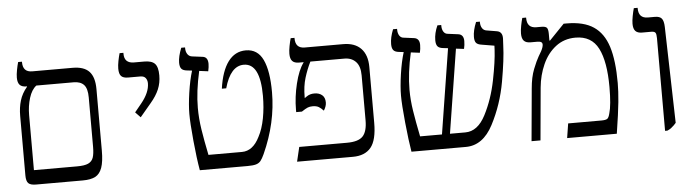

<svg xmlns="http://www.w3.org/2000/svg" viewBox="-43 -822 3641 1005"><g transform="rotate(-5 1777.0 -320.0)"><path d="M470 -470V-147Q470 -89 458.5 -57Q447 -25 423 -12.5Q399 0 357 0H111Q83 0 71.5 -11Q60 -22 60 -53V-365Q60 -409 71 -445.5Q82 -482 109 -514V-516H106Q82 -516 71 -528Q60 -540 60 -566Q60 -583 64.5 -606.5Q69 -630 74 -647H94V-644Q94 -592 143 -592H355Q415 -592 442.5 -562.5Q470 -533 470 -470ZM426 -430Q426 -477 408 -496.5Q390 -516 354 -516H158Q133 -497 120 -455Q107 -413 107 -365V-76H334Q373 -76 392.5 -85Q412 -94 419 -114Q426 -134 426 -171Z M661 -331 697 -375Q741 -429 741 -477Q741 -493 732.5 -504.5Q724 -516 704 -516H640Q615 -516 604 -527.5Q593 -539 593 -567Q593 -584 597.5 -607Q602 -630 607 -647H627V-642Q627 -592 678 -592H732Q771 -592 787.5 -574.5Q804 -557 804 -513Q804 -474 790 -440.5Q776 -407 746 -372L688 -303Z M1384 -374Q1384 -214 1312 -55Q1301 -31 1292 -20Q1283 -9 1267.5 -4.5Q1252 0 1223 0H972Q961 -62 952 -156Q943 -250 943 -298Q943 -344 952.5 -409.5Q962 -475 977 -523L951 -526Q930 -528 921.5 -538Q913 -548 913 -570Q913 -602 931 -647H951V-643Q951 -624 959.5 -611.5Q968 -599 983 -597L1038 -590Q1066 -587 1066 -551Q1066 -535 1061 -512L1014 -518Q990 -412 990 -326Q990 -270 999 -212Q1008 -154 1024 -76H1200Q1258 -76 1293 -147Q1314 -186 1324.5 -241.5Q1335 -297 1335 -359Q1335 -530 1249 -530Q1179 -530 1147 -415H1124Q1137 -507 1173 -555.5Q1209 -604 1266 -604Q1328 -604 1356 -545Q1384 -486 1384 -374Z M1903 -461V-168Q1903 -77 1871.5 -38.5Q1840 0 1776 0H1483L1501 -76H1752Q1812 -76 1835.5 -101Q1859 -126 1859 -185V-421Q1859 -469 1836.5 -492.5Q1814 -516 1777 -516H1598Q1579 -478 1565.5 -434Q1552 -390 1552 -334V-328Q1555 -330 1563.5 -336Q1572 -342 1582 -345Q1592 -348 1604 -348Q1629 -348 1644.5 -335Q1660 -322 1660 -296Q1660 -276 1646 -254Q1633 -268 1621 -275Q1609 -282 1589 -282Q1574 -282 1563 -277.5Q1552 -273 1531 -259H1501V-272Q1501 -338 1518 -408Q1535 -478 1562 -514V-516H1538Q1514 -516 1503 -528Q1492 -540 1492 -566Q1492 -583 1496.5 -606.5Q1501 -630 1506 -647H1526V-644Q1526 -592 1575 -592H1777Q1838 -592 1870.5 -558Q1903 -524 1903 -461Z M2613 -548 2611 -510Q2609 -442 2588 -323.5Q2567 -205 2513.5 -102.5Q2460 0 2370 0H2084Q2074 -59 2064.5 -154.5Q2055 -250 2055 -297Q2055 -344 2064.5 -409.5Q2074 -475 2089 -523L2064 -526Q2044 -528 2035.5 -538Q2027 -548 2027 -570Q2027 -605 2044 -647H2065V-643Q2065 -624 2073 -611.5Q2081 -599 2096 -598L2150 -591Q2178 -587 2178 -553Q2178 -532 2173 -512L2126 -518Q2102 -412 2102 -323Q2102 -270 2111 -212.5Q2120 -155 2136 -76H2251L2322 -523L2296 -526Q2276 -528 2267.5 -538Q2259 -548 2259 -570Q2259 -607 2277 -647H2297V-643Q2297 -624 2305 -611.5Q2313 -599 2328 -598L2382 -591Q2410 -587 2410 -553Q2410 -532 2405 -512L2363 -517L2293 -76H2374Q2439 -76 2480.5 -156.5Q2522 -237 2541.5 -335Q2561 -433 2564 -493L2565 -515L2499 -526Q2478 -529 2470 -538.5Q2462 -548 2462 -570Q2462 -603 2480 -647H2500V-643Q2500 -625 2508 -612.5Q2516 -600 2531 -598L2585 -589Q2614 -584 2613 -548Z M2740 -274Q2745 -334 2761.5 -375.5Q2778 -417 2790.5 -438.5Q2803 -460 2806 -465Q2817 -486 2817 -499Q2817 -508 2810.5 -512Q2804 -516 2789 -516H2755Q2731 -516 2720 -528Q2709 -540 2709 -566Q2709 -583 2713.5 -606.5Q2718 -630 2723 -647H2743V-644Q2743 -592 2792 -592H2818Q2840 -592 2847 -584Q2854 -576 2854 -551V-517L2857 -516L2936 -598H2952Q3041 -598 3093 -563Q3145 -528 3168 -455.5Q3191 -383 3191 -264Q3191 -221 3185.5 -164.5Q3180 -108 3163 0H2902L2914 -76H3088Q3112 -76 3120 -82Q3128 -88 3133 -109Q3146 -152 3146 -247Q3146 -381 3110.5 -450.5Q3075 -520 2991 -520Q2931 -520 2887 -486Q2843 -452 2818 -396Q2793 -340 2787 -276L2762 0H2715Z M3416 -480Q3416 -501 3411 -508.5Q3406 -516 3389 -516H3341Q3317 -516 3306 -528Q3295 -540 3295 -566Q3295 -582 3299.5 -606Q3304 -630 3309 -647H3329V-644Q3329 -592 3378 -592H3415Q3440 -592 3450.5 -579.5Q3461 -567 3462 -535L3475 -30Q3472 -26 3464 -18Q3456 -10 3448 -4Q3440 2 3428 7H3416Z"/></g></svg>

Font: Noto Serif Hebrew Light
Style: Regular
Weight: 300
Designer: Monotype Design Team
Foundry: Monotype Imaging Inc.
Version: Version 1.000